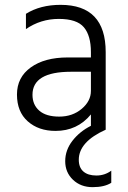

<svg xmlns="http://www.w3.org/2000/svg" viewBox="-20 -535 526 792"><path d="M439 219Q411 237 362 237Q313 237 281 206.5Q249 176 249 130Q249 84 279 45.5Q309 7 355 -16V-63Q299 5 209 5Q139 5 94.5 -34.5Q50 -74 50 -145Q50 -216 107 -257Q164 -298 259 -298H355V-320Q355 -388 326 -422.5Q297 -457 222.5 -457Q148 -457 87 -415V-478Q146 -515 230 -515Q416 -515 416 -320V0Q305 50 305 124Q305 156 324 172.5Q343 189 377.5 189Q412 189 439 169ZM355 -160V-239H273Q114 -239 114 -144Q114 -103 142 -78.5Q170 -54 224.5 -54Q279 -54 317 -86Q355 -118 355 -160Z"/></svg>

Font: Hind Jalandhar Light
Style: Regular
Weight: 300
Designer: Namrata Goyal
Foundry: Indian Type Foundry
Version: Version 0.702;PS 1.0;hotconv 1.0.81;makeotf.lib2.5.63406